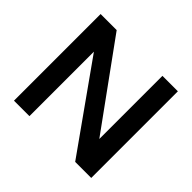

<svg xmlns="http://www.w3.org/2000/svg" viewBox="-162 -896 1094 1094"><g transform="rotate(45 384.5 -349.0)"><path d="M73.2 0V-698.2H202.6L571.3 -189.5V-698.2H695.8V0H566.4L197.8 -519.5V0Z"/></g></svg>

Font: Voltera
Style: Bold
Weight: 700
Designer: Bernd Montag
Version: Version 1.301